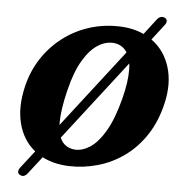

<svg xmlns="http://www.w3.org/2000/svg" viewBox="-58 -837 912 976"><g transform="rotate(5 398.0 -348.5)"><path d="M79 81Q69.5 76.5 69.2 66Q69 55.5 77.5 44.5L146.5 -44.5Q84.5 -94 62.5 -178.2Q40.5 -262.5 66.5 -370.5Q85 -447.5 126.2 -511.2Q167.5 -575 227.2 -621.5Q287 -668 360.2 -692.2Q433.5 -716.5 516 -714.5Q586.5 -713 643 -687L704.5 -767Q712.5 -777.5 723.5 -780.5Q734.5 -783.5 744.5 -778Q754 -772.5 754.8 -763Q755.5 -753.5 747.5 -743L685.5 -662.5Q752.5 -614.5 778.2 -531.8Q804 -449 781 -348.5Q760 -255 715 -185.5Q670 -116 607.8 -70.5Q545.5 -25 472.2 -3.8Q399 17.5 321.5 15Q245.5 12 187 -18L119 69.5Q100 94 79 81ZM257.5 -201.5Q257.5 -194.5 257.5 -188.5L565 -586Q541.5 -623.5 497.5 -628Q457 -632 416.2 -606.5Q375.5 -581 340.5 -522.2Q305.5 -463.5 282.5 -368.5Q269.5 -316 263.5 -274.5Q257.5 -233 257.5 -201.5ZM346.5 -71Q384 -68.5 424 -94.5Q464 -120.5 500.5 -182.5Q537 -244.5 564.5 -350.5Q576.5 -397.5 581.5 -434.8Q586.5 -472 586 -501Q586 -517 584 -531.5L270 -125.5Q281 -99 300.8 -86Q320.5 -73 346.5 -71Z"/></g></svg>

Font: Fraunces 9pt S100
Style: Bold Italic
Weight: 700
Italic angle: -16°
Version: Version 1.000; ttfautohint (v1.8.3)